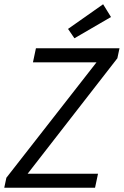

<svg xmlns="http://www.w3.org/2000/svg" viewBox="-21 -883 582 903"><path d="M299 -747 329 -703 501 -803 464 -863ZM9 -47 -1 0H426L440 -66H109L531 -609L541 -656H148L134 -590H433Z"/></svg>

Font: Cambridge Sans Italic
Style: Regular
Weight: 400
Italic angle: -11°
Version: Version 2.000;PS 002.000;hotconv 1.0.88;makeotf.lib2.5.64775